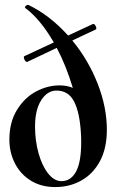

<svg xmlns="http://www.w3.org/2000/svg" viewBox="-20 -745 469 778"><path d="M413 -219Q413 -144 385 -92Q357 -40 309.5 -13.5Q262 13 204 13Q147 13 105 -13Q63 -39 40.5 -83Q18 -127 18 -179Q18 -250 49 -300Q80 -350 126.5 -374.5Q173 -399 221 -399Q251 -399 275 -389Q248 -479 210 -551L92 -495L90 -494Q83 -494 78.5 -505Q74 -516 80 -518L198 -573Q143 -668 83 -712Q81 -714 81 -715Q81 -719 86 -722.5Q91 -726 95 -725Q181 -684 256 -601L357 -648H358Q364 -648 368.5 -637.5Q373 -627 367 -625L273 -581Q338 -502 375.5 -406.5Q413 -311 413 -219ZM309 -169Q309 -192 308 -204Q303 -290 280 -334Q257 -378 209 -378Q172 -378 147 -339Q122 -300 122 -232Q122 -174 136.5 -123Q151 -72 175.5 -41.5Q200 -11 229 -11Q267 -11 288 -49.5Q309 -88 309 -169Z"/></svg>

Font: Cormorant Upright
Style: Bold
Weight: 700
Designer: Christian Thalmann (Catharsis Fonts)
Foundry: Catharsis Fonts
Version: Version 3.302